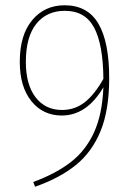

<svg xmlns="http://www.w3.org/2000/svg" viewBox="-20 -693 499 728"><path d="M394 -397Q394 -276 361.5 -196.5Q329 -117 268 -67.5Q207 -18 113 15L106 -3Q191 -34 248 -78Q305 -122 336.5 -191Q368 -260 372 -362Q309 -255 214 -255Q143 -255 99 -309.5Q55 -364 55 -459Q55 -560 102 -616.5Q149 -673 225 -673Q312 -673 353 -603.5Q394 -534 394 -397ZM372 -394Q371 -524 337 -588Q303 -652 226 -652Q157 -652 117.5 -602.5Q78 -553 78 -458Q78 -372 115 -324Q152 -276 215 -276Q264 -276 301.5 -305.5Q339 -335 372 -394Z"/></svg>

Font: Fira Sans Condensed Thin
Style: Regular
Weight: 250
Width: 3
Designer: Carrois Corporate & Edenspiekermann AG
Foundry: Carrois Corporate GbR & Edenspiekermann AG
Version: Version 4.203